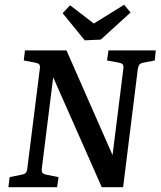

<svg xmlns="http://www.w3.org/2000/svg" viewBox="-20 -780 669 800"><path d="M15 0 20 -42 69 -52Q82 -54 87.5 -60Q93 -66 94 -80L146 -494Q148 -507 143 -512Q138 -517 127 -519L79 -528L84 -570H257L462 -104L445 -102L494 -494Q496 -507 491 -512Q486 -517 475 -519L426 -528L432 -570H629L625 -528L578 -519Q566 -517 561 -511Q556 -505 554 -491L493 0H404L187 -491L206 -493L154 -76Q153 -64 157.5 -59Q162 -54 174 -52L224 -42L218 0ZM524 -728 400 -615 333 -612 241 -725 272 -758 371 -682 497 -760Z"/></svg>

Font: Yrsa Medium
Style: Italic
Weight: 500
Italic angle: -7.10001°
Designer: Anna Giedrys (Yrsa+Rasa design), David Brezina (Yrsa art-direction, Rasa art-direction, design)
Foundry: Rosetta Type Foundry
Version: Version 2.004